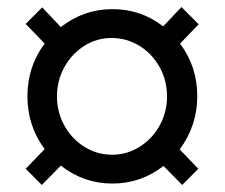

<svg xmlns="http://www.w3.org/2000/svg" viewBox="-20 -519 640 546"><path d="M491 -94 544 -39 498 7 445 -47Q380 3 300 3Q218 3 153 -48L99 7L53 -39L107 -95Q58 -161 58 -245Q58 -330 107 -395L53 -451L100 -498L153 -442Q218 -493 300 -493Q381 -493 444 -444L496 -499L545 -450L492 -395Q541 -330 541 -245Q541 -162 491 -94ZM455 -245Q455 -291 433.5 -329Q412 -367 376 -389Q340 -411 297 -411Q255 -411 219.5 -388.5Q184 -366 163 -328Q142 -290 142 -245Q142 -200 163 -162Q184 -124 220 -101.5Q256 -79 299 -79Q341 -79 377 -101.5Q413 -124 434 -162Q455 -200 455 -245Z"/></svg>

Font: wassup Sans
Style: Medium
Weight: 600
Version: Version 2.001